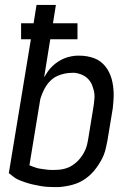

<svg xmlns="http://www.w3.org/2000/svg" viewBox="-20 -755 540 783"><path d="M203 8Q188 8 173.5 7Q159 6 144.5 3.5Q130 1 114.5 -2.5Q99 -6 82.5 -11.5Q66 -17 54 -22.5Q42 -28 35 -34L16 -49L106 -595H66V-660H117L129 -735H208L196 -660H296V-595H185L160 -440Q167 -452 175 -463.5Q183 -475 193.5 -485Q204 -495 216 -503Q228 -511 241 -516.5Q254 -522 269.5 -525Q285 -528 294 -528H304Q320 -528 334.5 -525.5Q349 -523 363 -518Q377 -513 388.5 -504.5Q400 -496 409 -485Q418 -474 424.5 -461Q431 -448 435 -434Q439 -420 441 -405.5Q443 -391 443.5 -375.5Q444 -360 442.5 -342Q441 -324 440 -314L418 -181Q415 -167 412 -152.5Q409 -138 403.5 -124Q398 -110 390 -96.5Q382 -83 373 -70.5Q364 -58 353 -47Q342 -36 329.5 -27Q317 -18 303 -11.5Q289 -5 274 -1Q259 3 242 5.5Q225 8 216 8ZM190 -62H204Q213 -62 222.5 -63Q232 -64 242 -66.5Q252 -69 261 -73Q270 -77 278.5 -83Q287 -89 294.5 -96Q302 -103 308.5 -111.5Q315 -120 320 -128.5Q325 -137 329 -146.5Q333 -156 335.5 -167Q338 -178 339 -184L360 -312Q362 -322 363 -332Q364 -342 365 -352Q366 -362 365 -371.5Q364 -381 361.5 -390Q359 -399 355.5 -408Q352 -417 346.5 -424.5Q341 -432 334 -438Q327 -444 319 -448Q311 -452 300 -455Q289 -458 283 -458H274Q260 -458 244.5 -455Q229 -452 214.5 -445.5Q200 -439 188.5 -428.5Q177 -418 168.5 -405Q160 -392 153 -375Q146 -358 144 -349L100 -81Q107 -78 114 -75.5Q121 -73 128.5 -70.5Q136 -68 144 -67Q152 -66 161 -64.5Q170 -63 177.5 -62.5Q185 -62 190 -62Z"/></svg>

Font: Iosevka Custom
Style: Italic
Weight: 400
Italic angle: -9°
Monospace: yes
Designer: Belleve Invis
Foundry: Belleve Invis
Version: Version 30.3.3; ttfautohint (v1.8.3)